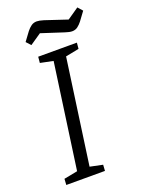

<svg xmlns="http://www.w3.org/2000/svg" viewBox="-153 -886 709 956"><g transform="rotate(-20 201.5 -408.0)"><path d="M27 0 29 -32 101 -46 179 -602 111 -616 114 -648H319L316 -616L245 -602L167 -46L234 -32L232 0ZM317 -709Q303 -709 280.5 -716.5Q258 -724 239 -730L162 -755L102 -714L80 -738L114 -784Q125 -798 137.5 -807Q150 -816 167 -816Q180 -816 203 -809Q226 -802 245 -795L320 -770L381 -812L403 -787L369 -741Q359 -728 346.5 -718.5Q334 -709 317 -709Z"/></g></svg>

Font: Faustina Light
Style: Italic
Weight: 300
Italic angle: -8°
Designer: Alfonso Garcia
Foundry: http://www.omnibus-type.com
Version: Version 1.200